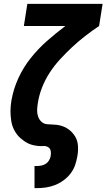

<svg xmlns="http://www.w3.org/2000/svg" viewBox="-20 -755 549 990"><path d="M158 215V101H171Q182 101 194 98.5Q206 96 216 89.5Q226 83 232.5 72.5Q239 62 241 51Q244 37 241.5 23.5Q239 10 228 3.5Q217 -3 203 -2Q189 -1 175.5 -2.5Q162 -4 149.5 -7Q137 -10 125.5 -15.5Q114 -21 104 -28Q94 -35 84.5 -43.5Q75 -52 67.5 -62Q60 -72 54 -83Q48 -94 44 -106.5Q40 -119 38 -131.5Q36 -144 35 -157.5Q34 -171 34 -184Q34 -197 35.5 -210.5Q37 -224 39 -238L40 -242Q50 -298 75 -352.5Q100 -407 138 -455Q176 -503 222 -543.5Q268 -584 317 -621H103L121 -735H509L491 -621Q454 -596 419 -569Q384 -542 352 -512Q320 -482 290 -449.5Q260 -417 236 -380Q212 -343 196.5 -303Q181 -263 175 -223Q172 -205 171.5 -187.5Q171 -170 176.5 -154Q182 -138 194 -127Q206 -116 223 -114.5Q240 -113 258 -112.5Q276 -112 292.5 -107.5Q309 -103 323 -95Q337 -87 348.5 -75.5Q360 -64 368.5 -49.5Q377 -35 380 -18.5Q383 -2 382.5 15.5Q382 33 379 50Q375 74 367 97Q359 120 343.5 140Q328 160 307.5 175Q287 190 264 199Q241 208 217.5 211.5Q194 215 171 215Z"/></svg>

Font: Iosevka Term Curly Hv Obl
Style: Regular
Weight: 900
Italic angle: -9°
Designer: Belleve Invis
Foundry: Belleve Invis
Version: Version 32.3.0